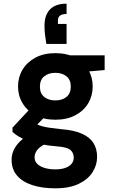

<svg xmlns="http://www.w3.org/2000/svg" viewBox="-20 -797 632 1044"><path d="M280 227Q209 227 155.5 209.5Q102 192 72.5 157.5Q43 123 43 71Q43 36 62 5Q81 -26 116.5 -51Q152 -76 204 -94L253 -24Q209 -10 188.5 11.5Q168 33 168 58Q168 80 183 94.5Q198 109 223.5 116.5Q249 124 280 124Q311 124 333.5 116.5Q356 109 368.5 94.5Q381 80 381 60Q381 34 363 18.5Q345 3 291 -1Q241 -5 202 -13Q163 -21 133 -31.5Q103 -42 82 -54.5Q61 -67 48 -80V-103L156 -219L249 -188L126 -62L167 -129Q177 -123 188 -118Q199 -113 215 -109Q231 -105 255.5 -101.5Q280 -98 318 -94Q383 -89 425.5 -70Q468 -51 488 -19.5Q508 12 508 57Q508 100 483.5 139Q459 178 408.5 202.5Q358 227 280 227ZM281 -146Q218 -146 172.5 -170.5Q127 -195 102.5 -236Q78 -277 78 -327Q78 -377 102.5 -418Q127 -459 172.5 -483.5Q218 -508 281 -508Q344 -508 390 -483.5Q436 -459 460 -418Q484 -377 484 -327Q484 -277 460 -236Q436 -195 390 -170.5Q344 -146 281 -146ZM281 -251Q318 -251 341.5 -270Q365 -289 365 -326Q365 -363 341.5 -382Q318 -401 281 -401Q244 -401 220.5 -382Q197 -363 197 -326Q197 -289 220.5 -270Q244 -251 281 -251ZM363 -400 341 -496H549V-416ZM342 -777V-721Q319 -721 307 -712.5Q295 -704 295 -685V-667H342V-558H232Q227 -588 224.5 -610.5Q222 -633 222 -657Q222 -715 252 -746Q282 -777 342 -777Z"/></svg>

Font: DM Sans 28pt ExtraBold
Style: Regular
Weight: 800
Version: Version 4.004;gftools[0.9.30]